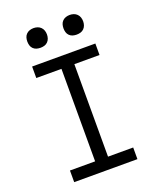

<svg xmlns="http://www.w3.org/2000/svg" viewBox="-170 -1048 939 1147"><g transform="rotate(-20 300.0 -474.0)"><path d="M99 0V-74H259V-662H99V-735H501V-662H341V-74H501V0ZM415 -823Q402 -823 390 -826.5Q378 -830 369 -839Q360 -848 356.5 -860Q353 -872 353 -885Q353 -898 356.5 -910Q360 -922 369 -931Q378 -940 390 -944Q402 -948 415 -948Q428 -948 440 -944Q452 -940 461 -931Q470 -922 474 -910Q478 -898 478 -885Q478 -872 474 -860Q470 -848 461 -839Q452 -830 440 -826.5Q428 -823 415 -823ZM185 -823Q172 -823 160 -826.5Q148 -830 139 -839Q130 -848 126.5 -860Q123 -872 123 -885Q123 -898 126.5 -910Q130 -922 139 -931Q148 -940 160 -944Q172 -948 185 -948Q198 -948 210 -944Q222 -940 231 -931Q240 -922 244 -910Q248 -898 248 -885Q248 -872 244 -860Q240 -848 231 -839Q222 -830 210 -826.5Q198 -823 185 -823Z"/></g></svg>

Font: R Plex Mono
Style: Regular
Weight: 400
Monospace: yes
Designer: Belleve Invis
Foundry: Belleve Invis
Version: Version 31.8.0